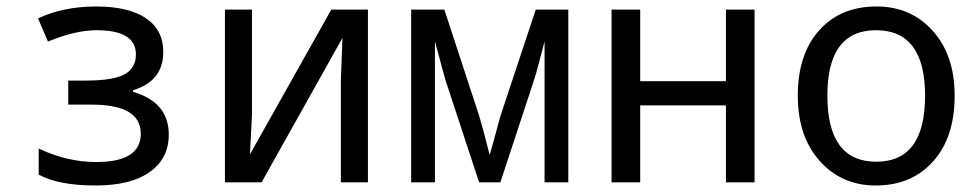

<svg xmlns="http://www.w3.org/2000/svg" viewBox="-20 -566 3040 596"><path d="M247.1 -315.9Q331.1 -315.9 366.5 -335.2Q401.9 -354.5 401.9 -397Q401.9 -472.2 279.8 -472.2Q214.4 -472.2 128.9 -437L98.1 -508.8Q176.3 -545.9 278.8 -545.9Q378.9 -545.9 432.9 -509.5Q486.8 -473.1 486.8 -404.8Q486.8 -314 393.1 -286.1V-280.8Q503.9 -249 503.9 -147.9Q503.9 -74.2 445.1 -32.2Q386.2 9.8 276.9 9.8Q162.1 9.8 100.1 -23.9V-105Q188 -63 278.8 -63Q417 -63 417 -150.9Q417 -241.2 265.1 -241.2H191.9V-315.9Z M762.2 -536.1V-210L755.9 -86.9L1008.3 -536.1H1122.1V0H1038.1V-315.9L1043 -448.2L792 0H678.2V-536.1Z M1744.1 0H1670.4V-438Q1666.5 -424.8 1654.3 -376Q1643.6 -334.5 1637.2 -315.9L1533.2 0H1467.3L1363.3 -315.9Q1359.4 -328.1 1330.1 -438V0H1256.3V-536.1H1359.4L1464.4 -215.8Q1476.6 -178.2 1500 -85Q1502.4 -91.3 1525.9 -178.2Q1530.8 -197.3 1536.1 -213.9L1643.1 -536.1H1744.1Z M1967.3 -536.1V-314H2233.4V-536.1H2322.3V0H2233.4V-238.8H1967.3V0H1878.4V-536.1Z M2698.2 9.8Q2592.8 9.8 2524.7 -66.2Q2456.5 -142.1 2456.5 -269Q2456.5 -397.5 2522.7 -471.7Q2588.9 -545.9 2701.2 -545.9Q2807.6 -545.9 2875.5 -470.2Q2943.4 -394.5 2943.4 -269Q2943.4 -139.6 2876.5 -64.9Q2809.6 9.8 2698.2 9.8ZM2700.2 -64Q2851.6 -64 2851.6 -269Q2851.6 -472.2 2699.2 -472.2Q2548.3 -472.2 2548.3 -269Q2548.3 -64 2700.2 -64Z"/></svg>

Font: Noto Mono
Style: Regular
Weight: 400
Designer: Monotype Design Team
Foundry: Monotype Imaging Inc.
Version: Version 1.00